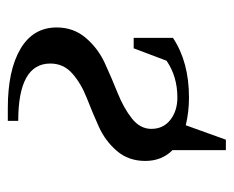

<svg xmlns="http://www.w3.org/2000/svg" viewBox="-72 -512 584 479"><g transform="rotate(90 219.5 -272.0)"><path d="M48 -122Q48 -164 74 -194.5Q100 -225 137 -242Q174 -259 211.5 -274Q249 -289 275 -309.5Q301 -330 301 -358Q301 -388 278.5 -405.5Q256 -423 223 -423Q170 -423 131 -396L100 -314H74V-412Q134 -452 223 -452Q258 -452 292 -444L328 -544H354V-411Q381 -384 381 -343Q381 -301 356 -272Q331 -243 295.5 -227Q260 -211 224 -197Q188 -183 163 -161Q138 -139 138 -106Q138 -26 281 -26V0H249Q155 0 101.5 -31.5Q48 -63 48 -122Z"/></g></svg>

Font: Dihjauti
Style: Bold
Weight: 700
Designer: T. Christopher White
Version: Version 3.0.0